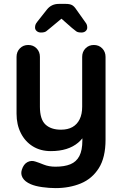

<svg xmlns="http://www.w3.org/2000/svg" viewBox="-20 -766 627 986"><path d="M462 -535Q488 -535 505 -517.5Q522 -500 522 -474V-49Q522 43 487.5 97.5Q453 152 395 176Q337 200 265 200Q233 200 197 195Q161 190 138 180Q108 167 96.5 147.5Q85 128 92 106Q101 77 121 66.5Q141 56 163 64Q179 69 205 79.5Q231 90 265 90Q311 90 341.5 77.5Q372 65 387.5 35.5Q403 6 403 -45V-112L424 -88Q407 -55 381.5 -33.5Q356 -12 321 -1Q286 10 241 10Q188 10 148.5 -14.5Q109 -39 87 -82.5Q65 -126 65 -182V-474Q65 -500 82 -517.5Q99 -535 125 -535Q151 -535 168 -517.5Q185 -500 185 -474V-218Q185 -153 213.5 -126.5Q242 -100 293 -100Q328 -100 352 -113.5Q376 -127 389 -153.5Q402 -180 402 -218V-474Q402 -500 419 -517.5Q436 -535 462 -535ZM316 -687 239 -623Q226 -612 217.5 -605.5Q209 -599 190 -599Q177 -599 168.5 -606.5Q160 -614 160 -624Q160 -632 162 -638.5Q164 -645 172 -655L221 -717Q244 -746 282 -746H318Q338 -746 349.5 -740Q361 -734 372 -717L416 -655Q424 -645 426 -638.5Q428 -632 428 -624Q428 -614 420 -606.5Q412 -599 398 -599Q379 -599 371 -605.5Q363 -612 349 -623L265 -697Z"/></svg>

Font: Quicksand Light
Style: Bold
Weight: 700
Version: Version 3.004